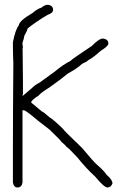

<svg xmlns="http://www.w3.org/2000/svg" viewBox="-20 -829 540 821"><path d="M76.7 -623.5Q78.1 -536.1 78.1 -480.5V-427.7L76.2 -418L115.2 -451.2Q129.4 -465.8 150.4 -476.6L214.8 -523.4Q250.5 -553.2 281.2 -568.4Q283.2 -573.2 373 -632.8Q403.3 -664.1 419.9 -664.1H421.9Q443.4 -660.6 443.4 -642.6Q443.4 -631.8 410.2 -611.3Q382.3 -585.4 355.5 -570.3Q355.5 -567.4 332 -556.6Q305.7 -533.2 271.5 -515.6Q245.1 -493.2 191.4 -455.1Q156.7 -434.1 144.5 -419.9Q113.3 -400.4 113.3 -390.6L160.2 -351.6Q164.6 -351.6 193.4 -326.2Q207 -319.3 250 -277.3Q250 -273.9 332 -195.3Q379.4 -137.7 394.5 -125Q426.3 -97.2 435.5 -82Q460.9 -60.1 460.9 -44.9Q454.6 -27.3 439.5 -27.3Q425.3 -27.3 386.7 -74.2Q349.1 -107.9 310.5 -156.2Q269 -201.2 263.7 -201.2Q263.2 -205.6 242.2 -222.7Q242.2 -226.6 201.2 -265.6Q201.2 -268.6 140.6 -314.5Q90.3 -357.4 82 -357.4H76.2V-48.8Q72.8 -27.3 54.7 -27.3Q39.1 -27.3 35.2 -48.8V-187.5Q35.2 -350.6 37.1 -558.6Q35.6 -587.4 35.2 -628.9V-648.4Q45.9 -703.1 60.5 -720.7Q62 -740.2 119.1 -773.4Q138.2 -790.5 158.2 -796.9Q170.4 -808.6 185.5 -808.6Q207 -805.2 207 -787.1Q207 -772.9 183.6 -765.6Q129.9 -733.4 97.7 -707Q97.7 -699.7 84 -675.8Q84 -668.9 76.2 -646.5V-639.6L78.1 -627Q77.6 -625 76.7 -623.5Z"/></svg>

Font: CEF Fonts CJK Mono
Style: Regular
Weight: 400
Designer: PartyBoss (派对大魔王)
Version: Release 2.25